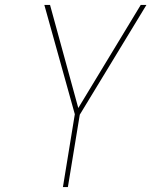

<svg xmlns="http://www.w3.org/2000/svg" viewBox="-20 -755 640 775"><path d="M234 0 282 -294 159 -735H182L296 -319L548 -735H571L302 -292L254 0Z"/></svg>

Font: Iosevka Aile Thin
Style: Italic
Weight: 100
Italic angle: -9°
Designer: Belleve Invis
Foundry: Belleve Invis
Version: Version 31.1.0; ttfautohint (v1.8.4)